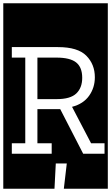

<svg xmlns="http://www.w3.org/2000/svg" viewBox="-32 -937 677 1170"><path d="M-12 213V-917H625V213H357L375 59H308L300 213ZM475 0H605V-64H523L407 -286Q476 -304 511 -353.5Q546 -403 546 -466Q546 -545 494 -597.5Q442 -650 321 -650H40V-586H122V-64H40V0H283V-64H196V-272H335ZM469 -463Q469 -402 433 -367.5Q397 -333 314 -333H196V-586H312Q395 -586 432 -556.5Q469 -527 469 -463Z"/></svg>

Font: Zilla Slab Highlight Regular
Style: Regular
Weight: 400
Designer: Typotheque Type Foundry
Foundry: Typotheque type foundry
Version: Version 1.1; 2017; ttfautohint (v1.6)